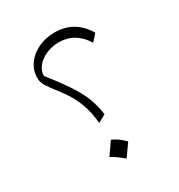

<svg xmlns="http://www.w3.org/2000/svg" viewBox="-176 -861 921 986"><g transform="rotate(-30 285.0 -368.0)"><path d="M472.2 -635.3 437 -596.2Q381.3 -686.5 284.7 -686.5Q243.2 -686.5 208.3 -670.9Q173.3 -655.3 152.6 -629.9Q131.8 -604.5 132.8 -574.7L154.3 -546.9Q206.1 -480.5 236.1 -432.4Q266.1 -384.3 281.5 -341.8Q296.9 -299.3 303.7 -249L257.8 -223.6Q252 -290.5 233.9 -338.9Q215.8 -387.2 192.4 -422.4Q168.9 -457.5 147 -484.9Q126 -511.7 111.8 -534.4Q97.7 -557.1 97.7 -581.1Q97.7 -627.9 124 -664.1Q150.4 -700.2 194.3 -720.7Q238.3 -741.2 290.5 -741.2Q409.7 -741.2 472.2 -635.3ZM266.6 -119.1Q301.3 -105.5 339.4 -67.4L288.1 4.9Q253.9 -25.4 215.8 -46.4Z"/></g></svg>

Font: Pinar DS1-Light
Style: Regular
Weight: 300
Designer: Amin Abedi
Version: Version 2.000